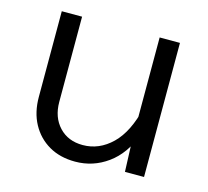

<svg xmlns="http://www.w3.org/2000/svg" viewBox="-86 -647 822 758"><g transform="rotate(15 325.0 -268.0)"><path d="M160 -548V-200Q160 -137 196.5 -98Q233 -59 293 -59Q360 -59 412 -109.5Q464 -160 488 -263L503 -156Q473 -74 413.5 -31Q354 12 281 12Q219 12 173.5 -14.5Q128 -41 102.5 -88Q77 -135 77 -198V-548ZM560 -548V0H482L477 -132V-548Z"/></g></svg>

Font: Azeret Mono Thin Light
Style: Regular
Weight: 300
Version: Version 1.002